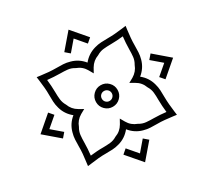

<svg xmlns="http://www.w3.org/2000/svg" viewBox="-148 -1138 1672 1503"><g transform="rotate(15 688.0 -386.5)"><path d="M688 -955.1 709 -927.7Q729.5 -900.9 751.5 -874.8Q773.4 -848.6 797.9 -824.2Q818.8 -803.2 838.9 -781Q858.9 -758.8 874.5 -731Q908.7 -670.4 900.9 -600.1Q971.2 -607.9 1031.7 -573.2Q1060.1 -557.6 1082 -537.6Q1104 -517.6 1125 -496.6Q1149.4 -472.7 1175.8 -450.4Q1202.1 -428.2 1229 -407.7L1256.3 -386.7L1229 -365.7Q1202.1 -344.7 1175.5 -323Q1148.9 -301.3 1125 -276.9Q1104 -255.9 1082 -235.8Q1060.1 -215.8 1031.7 -200.2Q971.7 -166 900.9 -173.8Q908.7 -103 874.5 -43Q858.9 -14.6 838.9 7.3Q818.8 29.3 797.9 50.3Q773.4 74.2 751.5 100.8Q729.5 127.4 709 154.8L688 181.6L667 154.8Q646.5 127.4 624.3 100.8Q602.1 74.2 577.6 50.3Q556.6 29.3 536.9 7.3Q517.1 -14.6 501.5 -43Q466.8 -103.5 474.6 -173.8Q403.8 -166 343.8 -200.2Q315.4 -215.8 293.5 -235.8Q271.5 -255.9 250.5 -276.9Q226.6 -301.3 200.4 -323Q174.3 -344.7 147 -365.7L119.6 -386.7L147 -407.7Q174.3 -428.2 200.4 -450.4Q226.6 -472.7 250.5 -496.6Q271.5 -518.1 293.5 -537.8Q315.4 -557.6 343.8 -573.2Q404.3 -607.9 474.6 -600.1Q467.3 -669.4 501.5 -731Q517.1 -759.3 536.9 -781.2Q556.6 -803.2 577.6 -824.2Q602.1 -848.6 624.3 -874.8Q646.5 -900.9 667 -927.7ZM688 -870.1Q669.9 -847.7 651.1 -826.2Q632.3 -804.7 612.3 -784.7Q588.4 -760.7 568.4 -736.1Q548.3 -711.4 540 -677.2Q517.1 -628.9 530.8 -575.7L543.5 -531.2L498.5 -543.5Q446.8 -558.1 397 -534.7Q363.3 -526.9 338.6 -506.6Q314 -486.3 290 -462.4Q270 -442.4 248.3 -423.6Q226.6 -404.8 204.6 -386.7Q227.1 -368.7 248.5 -349.9Q270 -331.1 291 -310.5Q314.5 -287.1 339.4 -267.1Q364.3 -247.1 397 -238.8Q446.3 -215.8 498.5 -230L543.5 -242.2L530.8 -197.8Q517.1 -145 540 -96.2Q548.3 -62.5 568.6 -37.6Q588.9 -12.7 612.3 10.7Q651.9 51.3 688 96.7Q706.1 74.2 724.9 52.2Q743.7 30.3 764.2 10.3Q787.1 -12.7 807.6 -37.6Q828.1 -62.5 835.9 -96.2Q858.9 -144 844.7 -197.8L832 -242.2L877 -230Q929.2 -215.8 978.5 -238.8Q1013.2 -247.1 1039.1 -268.8Q1064.9 -290.5 1088.9 -314.5Q1108.9 -334.5 1129.6 -352.1Q1150.4 -369.6 1171.4 -386.7Q1148.9 -404.8 1127.2 -423.6Q1105.5 -442.4 1085.4 -462.4Q1061.5 -486.8 1036.9 -506.8Q1012.2 -526.9 978.5 -534.7Q928.7 -558.1 877 -543.5L832 -531.2L844.7 -575.7Q858.4 -629.4 835.9 -677.7Q827.6 -710.9 807.9 -735.4Q788.1 -759.8 764.2 -783.7Q743.7 -804.2 725.1 -825.9Q706.5 -847.7 688 -870.1ZM1111.8 -810.5 1098.1 -631.8 1045.9 -635.7 1055.2 -753.9 936.5 -744.6 932.6 -796.9ZM264.2 -810.5 442.9 -796.9 439 -744.6 320.8 -753.9 330.1 -635.7 277.8 -631.8ZM688 -483.9Q728.5 -483.9 756.8 -455.3Q785.2 -426.8 785.2 -386.7Q785.2 -346.7 756.8 -318.1Q728.5 -289.6 688 -289.6Q647.9 -289.6 619.4 -318.1Q590.8 -346.7 590.8 -386.7Q590.8 -427.2 619.4 -455.6Q647.9 -483.9 688 -483.9ZM688 -431.6Q669.9 -431.6 656.5 -418.5Q643.1 -405.3 643.1 -386.7Q643.1 -368.7 656.5 -355.2Q669.9 -341.8 688 -341.8Q706.5 -341.8 719.7 -355Q732.9 -368.2 732.9 -386.7Q732.9 -405.3 719.7 -418.5Q706.5 -431.6 688 -431.6ZM264.2 37.1 277.8 -142.1 330.1 -138.2 320.8 -19.5 439 -28.8 442.9 23.4ZM1111.8 37.1 932.6 23.4 936.5 -28.8 1055.2 -19.5 1045.9 -138.2 1098.1 -142.1Z"/></g></svg>

Font: Pinar-DS1-FD SemiBold
Style: Regular
Weight: 600
Designer: Amin Abedi
Version: Version 3.000